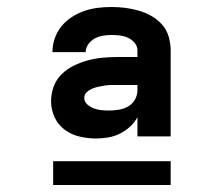

<svg xmlns="http://www.w3.org/2000/svg" viewBox="-20 -713 640 549"><path d="M255 -317H254Q231 -317 207.5 -322.5Q184 -328 165 -342Q146 -356 136 -378Q126 -400 126 -424Q126 -445 133.5 -465.5Q141 -486 156.5 -501Q172 -516 191.5 -525.5Q211 -535 231.5 -540.5Q252 -546 273.5 -548Q295 -550 317 -550H373V-569Q373 -581 365 -590.5Q357 -600 346 -605Q335 -610 323 -611.5Q311 -613 299 -613Q287 -613 274.5 -611Q262 -609 251 -603Q240 -597 232.5 -586.5Q225 -576 225 -564H130Q130 -564 130 -564Q130 -564 130 -564Q130 -584 136.5 -603Q143 -622 155.5 -637.5Q168 -653 185 -664Q202 -675 220.5 -681.5Q239 -688 259 -690.5Q279 -693 299 -693Q319 -693 338.5 -690.5Q358 -688 377 -682.5Q396 -677 413.5 -667Q431 -657 444 -642Q457 -627 462.5 -607.5Q468 -588 468 -569V-323H373V-378Q365 -363 352 -351Q339 -339 323 -331Q307 -323 289.5 -320Q272 -317 255 -317ZM293 -397Q307 -397 321 -399.5Q335 -402 347 -409Q359 -416 366 -428.5Q373 -441 373 -455V-470H317Q308 -470 298.5 -470Q289 -470 280 -468.5Q271 -467 261.5 -465Q252 -463 243.5 -459.5Q235 -456 228 -449.5Q221 -443 221 -433Q221 -422 229.5 -414.5Q238 -407 248.5 -403Q259 -399 270 -398Q281 -397 292 -397Q292 -397 292 -397Q292 -397 293 -397ZM132 -184V-252H468V-184Z"/></svg>

Font: Iosevka Custom XBdEx
Style: Regular
Weight: 800
Width: 7
Monospace: yes
Designer: Belleve Invis
Foundry: Belleve Invis
Version: Version 11.2.4; ttfautohint (v1.8.4)